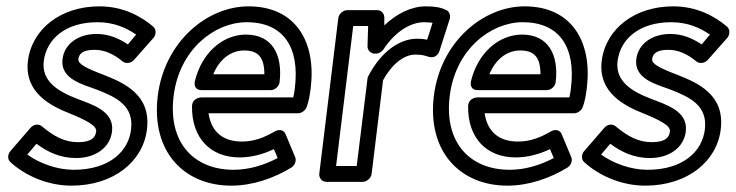

<svg xmlns="http://www.w3.org/2000/svg" viewBox="-20 -548 2318 605"><path d="M66 -61 95 -95C131 -68 171 -50 220 -50C281 -50 327 -83 333 -134C341 -199 268 -219 225 -236C162 -260 110 -292 118 -356C127 -425 186 -478 287 -478C338 -478 377 -461 409 -439L383 -408C353 -428 322 -441 284 -441C227 -441 183 -410 177 -362C169 -299 241 -282 284 -266C349 -241 402 -214 393 -140C385 -72 326 -13 212 -13C160 -13 105 -33 66 -61ZM12 -71C4 -61 3 -46 13 -37C60 6 131 37 205 37C339 37 431 -40 443 -140C457 -250 370 -287 307 -312C249 -334 225 -347 227 -362C229 -376 237 -391 278 -391C309 -391 338 -378 367 -354C376 -347 392 -348 402 -359L464 -429C472 -439 473 -455 463 -464C424 -497 368 -528 293 -528C174 -528 81 -459 68 -356C56 -256 140 -214 201 -190C257 -167 285 -151 283 -134C281 -117 271 -100 226 -100C184 -100 150 -118 112 -150C101 -159 85 -156 76 -145Z M527 -245C545 -393 657 -478 757 -478C874 -478 925 -398 909 -270C908 -260 906 -249 904 -241H614C604 -241 585 -234 585 -213C584 -113 643 -52 735 -52C773 -52 809 -62 843 -78L855 -50C811 -27 764 -13 716 -13C593 -13 509 -96 527 -245ZM477 -245C456 -70 560 37 709 37C777 37 844 13 898 -20C909 -27 915 -42 910 -53L880 -125C874 -140 858 -141 846 -134C810 -113 779 -102 742 -102C683 -102 646 -132 637 -191H919C929 -191 942 -199 946 -210C952 -225 956 -246 959 -270C977 -416 912 -528 763 -528C633 -528 498 -417 477 -245ZM615 -264H833C848 -264 860 -278 861 -289C871 -374 839 -439 755 -439C683 -439 616 -383 594 -292C592 -282 593 -264 615 -264ZM652 -314C673 -365 711 -389 749 -389C794 -389 813 -367 813 -314Z M1039 -25 1093 -466H1140L1138 -402C1138 -389 1149 -379 1161 -379H1165C1174 -379 1183 -385 1188 -392C1227 -451 1276 -478 1316 -478C1327 -478 1337 -477 1343 -476L1326 -423C1316 -425 1306 -426 1294 -426C1242 -426 1183 -389 1141 -309C1139 -306 1138 -303 1138 -300L1104 -25ZM986 0C985 11 993 25 1008 25H1123C1134 25 1149 15 1151 0L1187 -295C1222 -358 1262 -376 1288 -376C1307 -376 1315 -374 1331 -369C1350 -363 1362 -377 1365 -388L1397 -488C1400 -498 1397 -511 1387 -516C1369 -525 1349 -528 1322 -528C1277 -528 1231 -506 1191 -468V-493C1191 -505 1182 -516 1169 -516H1074C1063 -516 1048 -506 1046 -491Z M1397 -245C1415 -393 1527 -478 1627 -478C1744 -478 1795 -398 1779 -270C1778 -260 1776 -249 1774 -241H1484C1474 -241 1455 -234 1455 -213C1454 -113 1513 -52 1605 -52C1643 -52 1679 -62 1713 -78L1725 -50C1681 -27 1634 -13 1586 -13C1463 -13 1379 -96 1397 -245ZM1347 -245C1326 -70 1430 37 1579 37C1647 37 1714 13 1768 -20C1779 -27 1785 -42 1780 -53L1750 -125C1744 -140 1728 -141 1716 -134C1680 -113 1649 -102 1612 -102C1553 -102 1516 -132 1507 -191H1789C1799 -191 1812 -199 1816 -210C1822 -225 1826 -246 1829 -270C1847 -416 1782 -528 1633 -528C1503 -528 1368 -417 1347 -245ZM1485 -264H1703C1718 -264 1730 -278 1731 -289C1741 -374 1709 -439 1625 -439C1553 -439 1486 -383 1464 -292C1462 -282 1463 -264 1485 -264ZM1522 -314C1543 -365 1581 -389 1619 -389C1664 -389 1683 -367 1683 -314Z M1874 -61 1903 -95C1939 -68 1979 -50 2028 -50C2089 -50 2135 -83 2141 -134C2149 -199 2076 -219 2033 -236C1970 -260 1918 -292 1926 -356C1935 -425 1994 -478 2095 -478C2146 -478 2185 -461 2217 -439L2191 -408C2161 -428 2130 -441 2092 -441C2035 -441 1991 -410 1985 -362C1977 -299 2049 -282 2092 -266C2157 -241 2210 -214 2201 -140C2193 -72 2134 -13 2020 -13C1968 -13 1913 -33 1874 -61ZM1820 -71C1812 -61 1811 -46 1821 -37C1868 6 1939 37 2013 37C2147 37 2239 -40 2251 -140C2265 -250 2178 -287 2115 -312C2057 -334 2033 -347 2035 -362C2037 -376 2045 -391 2086 -391C2117 -391 2146 -378 2175 -354C2184 -347 2200 -348 2210 -359L2272 -429C2280 -439 2281 -455 2271 -464C2232 -497 2176 -528 2101 -528C1982 -528 1889 -459 1876 -356C1864 -256 1948 -214 2009 -190C2065 -167 2093 -151 2091 -134C2089 -117 2079 -100 2034 -100C1992 -100 1958 -118 1920 -150C1909 -159 1893 -156 1884 -145Z"/></svg>

Font: Falling Sky
Style: OuObl
Weight: 400
Designer: Paul D. Hunt
Foundry: Adobe Systems Incorporated
Version: Version 1.02